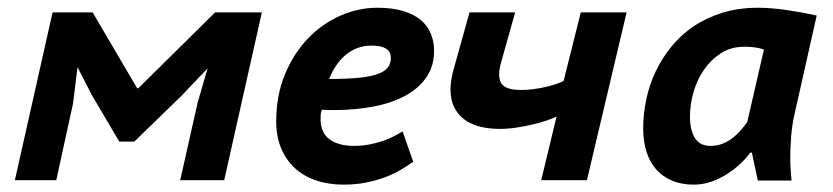

<svg xmlns="http://www.w3.org/2000/svg" viewBox="-20 -472 2181 503"><path d="M498 -204.1 523.9 -293 455.1 -220.7 332 -101.1H292.5L220.7 -222.7L183.1 -295.9L171.4 -201.2L127.4 0H19L117.7 -439.5H222.7L339.4 -240.7H342.3L543.5 -439.5H666L567.4 0H452.1Z M1062.5 -48.3Q1046.9 -37.1 1028.1 -26.1Q1009.3 -15.1 986.6 -6.8Q963.9 1.5 937.3 6.6Q910.6 11.7 879.9 11.7Q840.3 11.7 807.6 0.5Q774.9 -10.7 752 -32Q729 -53.2 716.3 -84Q703.6 -114.7 703.6 -153.8Q703.6 -222.2 726.6 -277.3Q749.5 -332.5 786.9 -371.3Q824.2 -410.2 871.6 -430.9Q918.9 -451.7 968.3 -451.7Q1008.8 -451.7 1037.1 -442.9Q1065.4 -434.1 1083.3 -418.7Q1101.1 -403.3 1109.1 -382.8Q1117.2 -362.3 1117.2 -338.4Q1117.2 -300.8 1098.6 -272Q1080.1 -243.2 1045.7 -223.4Q1011.2 -203.6 962.2 -193.6Q913.1 -183.6 852.5 -183.6Q845.7 -183.6 838.6 -183.8Q831.5 -184.1 823.2 -184.6Q820.8 -179.2 820.3 -172.4Q819.8 -165.5 819.8 -160.2Q819.8 -124.5 843 -107.2Q866.2 -89.8 908.2 -89.8Q929.7 -89.8 949.2 -93.8Q968.8 -97.7 985.1 -103.5Q1001.5 -109.4 1013.9 -116Q1026.4 -122.6 1034.7 -127.9ZM952.6 -352.5Q932.6 -352.5 915.8 -345.9Q898.9 -339.4 885 -327.6Q871.1 -315.9 860.4 -299.8Q849.6 -283.7 842.3 -265.1Q887.7 -265.1 918.5 -268.1Q949.2 -271 968.3 -277.6Q987.3 -284.2 995.6 -294.7Q1003.9 -305.2 1003.9 -319.8Q1003.9 -324.7 1002.4 -330.6Q1001 -336.4 995.6 -341.3Q990.2 -346.2 980.2 -349.4Q970.2 -352.5 952.6 -352.5Z M1329.6 -439.5 1300.3 -335.4Q1295.4 -318.8 1291.5 -304Q1287.6 -289.1 1287.6 -278.3Q1287.6 -268.1 1290.3 -260Q1293 -252 1299.6 -246.8Q1306.2 -241.7 1317.6 -239Q1329.1 -236.3 1346.2 -236.3Q1360.4 -236.3 1375.7 -238.3Q1391.1 -240.2 1405.8 -243.4Q1420.4 -246.6 1433.6 -250.7Q1446.8 -254.9 1456.5 -259.8L1501.5 -439.5H1621.6L1517.6 0H1397.9L1438 -166.5Q1429.2 -162.1 1412.8 -156.5Q1396.5 -150.9 1376 -146Q1355.5 -141.1 1332.8 -137.7Q1310.1 -134.3 1289.1 -134.3Q1263.7 -134.3 1240.2 -139.6Q1216.8 -145 1199 -157.2Q1181.2 -169.4 1170.7 -189.5Q1160.2 -209.5 1160.2 -238.8Q1160.2 -250 1162.8 -265.4Q1165.5 -280.8 1169.4 -293.9L1210 -439.5Z M2062 -175.3Q2055.2 -146 2052.7 -115.5Q2050.3 -85 2050.3 -58.1Q2050.3 -41 2051.5 -24.9Q2052.7 -8.8 2053.7 1H1965.3L1949.7 -72.3H1945.8Q1935.1 -57.6 1919.2 -42.7Q1903.3 -27.8 1884 -15.6Q1864.7 -3.4 1842.8 4.2Q1820.8 11.7 1797.4 11.7Q1765.1 11.7 1740.5 1.2Q1715.8 -9.3 1699 -28.3Q1682.1 -47.4 1673.6 -74.7Q1665 -102.1 1665 -135.7Q1665 -173.3 1673.1 -211.7Q1681.2 -250 1697.8 -284.9Q1714.4 -319.8 1739.3 -350.3Q1764.2 -380.9 1797.6 -403.3Q1831.1 -425.8 1873 -438.7Q1915 -451.7 1965.8 -451.7Q1999.5 -451.7 2040.3 -445.8Q2081.1 -439.9 2119.6 -431.2ZM1841.3 -89.8Q1858.9 -89.8 1873.8 -95.9Q1888.7 -102.1 1900.4 -111.3Q1912.1 -120.6 1921.4 -131.6Q1930.7 -142.6 1937.5 -151.9L1981.4 -342.3Q1970.2 -346.2 1957 -347.9Q1943.8 -349.6 1930.2 -349.6Q1895.5 -349.6 1869.1 -332.8Q1842.8 -315.9 1824.5 -289.6Q1806.2 -263.2 1796.9 -230.7Q1787.6 -198.2 1787.6 -167Q1787.6 -130.9 1800.5 -110.4Q1813.5 -89.8 1841.3 -89.8Z"/></svg>

Font: PT Astra Sans
Style: Bold Italic
Weight: 700
Italic angle: -16°
Designer: A.Korolkova, I. Chaeva
Foundry: ParaType Ltd
Version: Version 1.002W